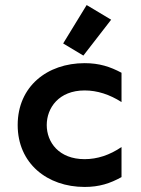

<svg xmlns="http://www.w3.org/2000/svg" viewBox="-20 -725 560 760"><path d="M461 -321V-437C416 -461 373 -475 315 -475C167 -475 50 -383 50 -230C50 -78 167 15 315 15C373 15 416 1 461 -24V-143C414 -111 365 -95 315 -95C213 -95 165 -162 165 -230C165 -298 213 -367 315 -367C365 -367 414 -351 461 -321ZM230 -553 310 -505 420 -647 323 -705Z"/></svg>

Font: KT Kiyosuna Sans Bold
Style: Regular
Weight: 700
Designer: [Zen Kaku Gothic] Yoshimichi Ohira
Version: Version 1.010;Glyphs 3.1.2 (3151)